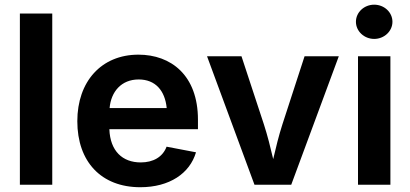

<svg xmlns="http://www.w3.org/2000/svg" viewBox="-20 -785 1744 816"><path d="M202.1 -727.5H64.5V0H202.1Z M576.2 10.7C700.2 10.7 786.6 -47.9 813 -137.7L688 -161.6C671.4 -117.7 631.3 -94.7 578.1 -94.7C500.5 -94.7 448.2 -143.1 444.8 -235.8H821.3V-276.4C821.3 -465.3 706.5 -552.7 568.4 -552.7C410.2 -552.7 308.6 -438 308.6 -270C308.6 -97.7 410.2 10.7 576.2 10.7ZM445.8 -325.7C451.7 -395 495.6 -447.3 569.3 -447.3C640.6 -447.3 681.2 -399.9 688.5 -325.7Z M1061.5 0H1217.8L1419.9 -545.9H1274.4L1180.2 -256.3C1164.6 -208 1152.8 -159.2 1141.1 -108.9C1129.4 -159.2 1117.2 -208 1101.6 -256.3L1006.3 -545.9H859.9Z M1501.5 0H1639.2V-545.9H1501.5ZM1570.3 -619.6C1612.8 -619.6 1647.9 -652.3 1647.9 -692.4C1647.9 -732.9 1612.8 -765.1 1570.3 -765.1C1527.8 -765.1 1492.7 -732.9 1492.7 -692.4C1492.7 -652.3 1527.8 -619.6 1570.3 -619.6Z"/></svg>

Font: Raveo SemiBold
Style: Regular
Weight: 600
Designer: Jakub Foglar, Rasmus Andersson (Inter)
Foundry: Jakubfoglar.com
Version: Version 1.100;Glyphs 3.2.3 (3260)